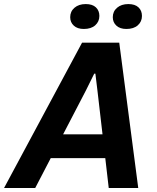

<svg xmlns="http://www.w3.org/2000/svg" viewBox="-59 -943 785 963"><path d="M-38.7 0 352.6 -729H539.1L634.4 0H486.4L429.9 -487.3L419.4 -573.6H413.6L371.6 -488.7L117.6 0ZM182.4 -150 240.7 -269.4H470.4L482.1 -150ZM575 -797.7Q543 -797.7 524.9 -814.3Q506.7 -830.9 506.7 -856.7Q506.7 -885.7 528.2 -904.1Q549.7 -922.6 584.7 -922.6Q618.1 -922.6 635.6 -906.1Q653 -889.7 653 -862.9Q653 -834.6 632.2 -816.1Q611.4 -797.7 575 -797.7ZM361.4 -797.7Q329.4 -797.7 311.3 -814.3Q293.1 -830.9 293.1 -856.7Q293.1 -885.7 314.6 -904.1Q336.1 -922.6 371.1 -922.6Q404.6 -922.6 422 -906.1Q439.4 -889.7 439.4 -862.9Q439.4 -834.6 418.6 -816.1Q397.9 -797.7 361.4 -797.7Z"/></svg>

Font: Mona Sans ExtraLight
Style: Italic
Weight: 200
Italic angle: -11.6951°
Designer: Deni Anggara
Foundry: GitHub
Version: Version 2.000